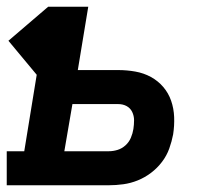

<svg xmlns="http://www.w3.org/2000/svg" viewBox="-24 -550 644 570"><path d="M-4 0V-101H48L85 -328L1 -429L119 -530H238L207 -342H327Q353 -342 378 -337.5Q403 -333 424 -321.5Q445 -310 460.5 -292Q476 -274 484 -251Q492 -228 493 -202.5Q494 -177 490 -151Q486 -130 478.5 -109Q471 -88 457 -69.5Q443 -51 424.5 -37Q406 -23 385 -14.5Q364 -6 342 -3Q320 0 299 0ZM167 -101H299Q312 -101 325 -105Q338 -109 348.5 -118.5Q359 -128 364.5 -141Q370 -154 372 -167Q374 -180 374 -193Q374 -206 368.5 -217.5Q363 -229 352 -235Q341 -241 327 -241H191Z"/></svg>

Font: Iosevka Curly Slab ExObl
Style: Bold
Weight: 700
Width: 7
Italic angle: -9°
Monospace: yes
Designer: Belleve Invis
Foundry: Belleve Invis
Version: Version 11.0.0; ttfautohint (v1.8.3)